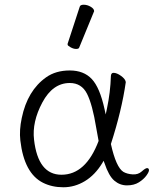

<svg xmlns="http://www.w3.org/2000/svg" viewBox="-20 -779 650 812"><path d="M162 -6Q82 -46 66 -185Q61 -229 72 -280Q96 -396 175 -452Q216 -481 275 -481Q334 -481 368 -445Q402 -409 422 -318L427 -295L432 -318Q447 -389 449 -458Q450 -471 460 -471Q474 -471 492 -458Q510 -445 512 -432Q495 -312 449 -170Q471 -71 502 -52Q518 -43 541 -41.5Q564 -40 579.5 -54Q595 -68 602 -68Q609 -68 610 -60.5Q611 -53 599.5 -37Q588 -21 567.5 -8Q547 5 517 5Q487 5 463.5 -15Q440 -35 422 -89L418 -99L413 -90Q382 -39 339 -13Q296 13 248 13Q200 13 162 -6ZM240 -40Q343 -40 397 -183Q392 -210 387 -238Q371 -337 348 -382.5Q325 -428 275 -428Q203 -428 159 -345.5Q115 -263 124 -188Q141 -40 240 -40ZM315 -578Q313 -572 302 -572Q291 -572 278.5 -579Q266 -586 266 -590V-594L317 -750Q319 -759 334 -759Q349 -759 363.5 -750.5Q378 -742 378 -732Q378 -730 377 -729Z"/></svg>

Font: LXGW WenKai TC Light
Style: Regular
Weight: 300
Designer: LXGW / Fontworks Inc.
Foundry: LXGW / Fontworks Inc.
Version: Version 1.330